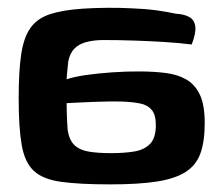

<svg xmlns="http://www.w3.org/2000/svg" viewBox="-20 -480 584 504"><path d="M269.6 4Q189.2 4 140.9 -2.6Q92.6 -9.2 68.7 -31.6Q44.9 -53.9 37 -99.2Q29 -144.6 29 -221.7Q29 -293.1 35.7 -337.7Q42.3 -382.2 60.2 -407.1Q78.1 -431.9 111.3 -442.8Q144.5 -453.7 196.6 -457.2Q225.4 -459.2 260.5 -459.5Q295.7 -459.8 324.5 -458.2Q360 -456.9 389.1 -453.1Q418.1 -449.2 441.8 -444Q463.2 -442.9 476.7 -435.4Q490.2 -428 492.6 -410.9Q495 -393.8 483.2 -363.2Q452 -367.2 412.7 -369.7Q373.4 -372.2 332 -373.5Q290.7 -374.9 252 -374.9Q226.5 -374.9 206.9 -369.7Q187.3 -364.5 175.4 -352.5Q163.5 -340.5 159.2 -318.8Q158.9 -314.3 157.7 -304Q156.6 -293.7 155.7 -284.5Q154.9 -275.3 154.9 -271.7Q173.3 -278.4 204.9 -282.9Q236.6 -287.5 274.3 -290.1Q312.1 -292.8 349.2 -292.5Q385.3 -292.2 415.9 -288.3Q446.6 -284.3 469.3 -271.2Q492.1 -258 504.8 -231.1Q517.4 -204.2 517.4 -156.9Q517.4 -108.5 506 -77.1Q494.6 -45.8 466.7 -28.2Q438.8 -10.7 390.9 -3.3Q343 4 269.6 4ZM271.4 -78Q305.5 -78 331.7 -82.2Q358 -86.4 373.5 -101.9Q389.1 -117.5 389.1 -151.4Q389.1 -178.7 378.2 -191.6Q367.3 -204.5 347.8 -208.4Q328.3 -212.3 302.9 -213.3Q285.7 -213.9 265.3 -213.6Q244.8 -213.3 224.5 -212.5Q204.3 -211.7 186 -210.8Q167.7 -209.8 154.9 -209.2Q154.9 -202.2 155.2 -188.8Q155.6 -175.5 156.1 -161.9Q156.6 -148.3 157.6 -138.8Q161.6 -112.5 175.2 -99.3Q188.8 -86.1 212.6 -82.1Q236.4 -78 271.4 -78Z"/></svg>

Font: Genos Thin
Style: Regular
Weight: 100
Designer: Robert E. Leuschke
Foundry: Robert E. Leuschke
Version: Version 1.010